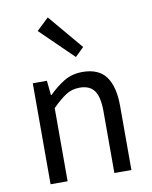

<svg xmlns="http://www.w3.org/2000/svg" viewBox="-87 -846 721 910"><g transform="rotate(-10 273.5 -390.5)"><path d="M82 0V-486H150L157 -416H160Q195 -451 233.5 -474.5Q272 -498 323 -498Q400 -498 435.5 -450Q471 -402 471 -308V0H389V-297Q389 -366 367 -396.5Q345 -427 297 -427Q259 -427 230 -408Q201 -389 164 -352V0ZM305 -573 148 -726 206 -781 347 -614Z"/></g></svg>

Font: CV Source Sans
Style: Regular
Weight: 400
Designer: Paul D. Hunt
Foundry: Adobe Systems Incorporated
Version: Version 3.001